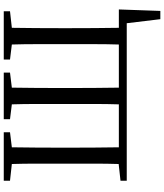

<svg xmlns="http://www.w3.org/2000/svg" viewBox="56 -766 893 1046"><g transform="rotate(-90 503.0 -243.5)"><path d="M701 -636V-670H964V-636L874 -626Q873 -562 872.5 -493.5Q872 -425 872 -359V-312Q872 -245 872.5 -176Q873 -107 874 -43H974L966 183H921L899 0H41V-34L132 -44Q134 -108 134 -177Q134 -246 134 -312V-359Q134 -426 134 -494Q134 -562 132 -626L41 -636V-670H305V-636L223 -626Q222 -562 221.5 -493.5Q221 -425 221 -359V-312Q221 -245 221.5 -176Q222 -107 223 -43H457Q459 -107 459 -176Q459 -245 459 -312V-359Q459 -425 459 -493.5Q459 -562 457 -626L376 -636V-670H630V-636L548 -626Q547 -563 546.5 -494.5Q546 -426 546 -359V-312Q546 -245 546.5 -176.5Q547 -108 548 -43H783Q785 -108 785 -176.5Q785 -245 785 -312V-359Q785 -426 785 -494.5Q785 -563 783 -626Z"/></g></svg>

Font: Source Serif 4 Subhead
Style: Regular
Weight: 400
Designer: Frank Grießhammer
Foundry: Adobe Systems Incorporated
Version: Version 4.004;hotconv 1.0.117;makeotfexe 2.5.65602